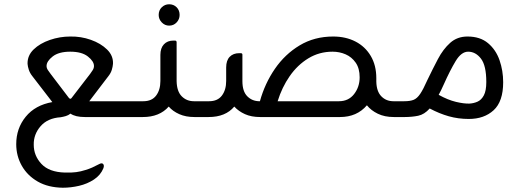

<svg xmlns="http://www.w3.org/2000/svg" viewBox="-20 -548 2432 899"><path d="M264 1Q203 5 170 43Q137 81 138 130Q138 181 174 219.5Q210 258 284 260Q314 261 336.5 258Q359 255 380 248Q397 243 411.5 236.5Q426 230 443 221Q457 213 463 220Q469 227 464 240Q451 272 420 292.5Q389 313 350.5 322Q312 331 274 331Q205 330 156.5 302Q108 274 82 228Q56 182 56 127Q56 53 100.5 -1.5Q145 -56 225 -70L131 -192Q120 -206 115 -221Q110 -236 109 -249Q108 -288 137.5 -316.5Q167 -345 213.5 -361Q260 -377 309 -377Q359 -378 405.5 -361.5Q452 -345 481.5 -316Q511 -287 509 -249Q508 -236 503.5 -221Q499 -206 488 -192L398 -74H635V0H377Q333 0 310 -16Q300 -8 288 -4.5Q276 -1 264 1ZM198 -239Q198 -229 204.5 -219.5Q211 -210 217 -202L303 -89Q310 -82 315 -89L402 -202Q408 -210 414 -219.5Q420 -229 420 -239Q420 -261 391.5 -283.5Q363 -306 309 -306Q255 -306 226.5 -283.5Q198 -261 198 -239Z M772 -428Q752 -428 737.5 -443Q723 -458 723 -478Q723 -500 737.5 -514Q752 -528 772 -528Q793 -528 807 -514Q821 -500 821 -478Q821 -458 807 -443Q793 -428 772 -428ZM888 -74H942V0H890Q850 0 819.5 -13.5Q789 -27 770 -49Q727 0 649 0H623V-74H651Q691 -74 711 -100.5Q731 -127 731 -169V-291Q731 -323 747.5 -340.5Q764 -358 792 -358H799Q807 -358 807 -350V-168Q808 -120 831 -97Q854 -74 888 -74Z M1822 -74H1877V0H1824Q1781 0 1749 -15.5Q1717 -31 1698 -55Q1651 0 1572 0H1198Q1157 0 1127 -13.5Q1097 -27 1077 -49Q1036 0 957 0H931V-74H959Q999 -74 1019 -100.5Q1039 -127 1039 -169V-232Q1039 -265 1055.5 -282Q1072 -299 1100 -299H1107Q1115 -299 1115 -292V-168Q1115 -120 1138 -97Q1161 -74 1195 -74H1197Q1220 -157 1267 -225.5Q1314 -294 1383 -335.5Q1452 -377 1540 -377Q1599 -377 1644.5 -353.5Q1690 -330 1716 -286Q1742 -242 1742 -182V-166Q1743 -120 1765.5 -97Q1788 -74 1822 -74ZM1280 -74H1567Q1612 -74 1638 -107.5Q1664 -141 1664 -186Q1664 -228 1645.5 -254.5Q1627 -281 1598.5 -293.5Q1570 -306 1537 -306Q1475 -306 1424 -275Q1373 -244 1336.5 -191.5Q1300 -139 1280 -74Z M2169 -377Q2228 -377 2265 -346Q2302 -315 2319 -266Q2336 -217 2336 -163Q2336 -73 2291.5 -32Q2247 9 2175 9Q2126 9 2081.5 -3.5Q2037 -16 1992 -40Q1967 -12 1938 -6Q1909 0 1874 0H1865V-74H1873Q1900 -74 1916.5 -80.5Q1933 -87 1947.5 -108.5Q1962 -130 1981 -173Q2006 -225 2030.5 -271.5Q2055 -318 2088 -347.5Q2121 -377 2169 -377ZM2178 -63Q2198 -64 2216 -72Q2234 -80 2245.5 -101.5Q2257 -123 2257 -164Q2257 -241 2232 -273.5Q2207 -306 2172 -306Q2140 -306 2113.5 -262Q2087 -218 2058 -153Q2051 -137 2045 -125Q2039 -113 2034 -104Q2077 -80 2115 -71Q2153 -62 2178 -63Z"/></svg>

Font: Zain
Style: Regular
Weight: 400
Designer: Zain,Boutros
Foundry: Mobile Telecommunications Company (Zain), 2024
Version: Version 1.51; ttfautohint (v1.8.4)